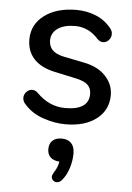

<svg xmlns="http://www.w3.org/2000/svg" viewBox="-54 -537 580 844"><g transform="rotate(5 236.0 -115.0)"><path d="M63 -62Q50 -75 50 -91Q50 -106 61 -117.5Q72 -129 86 -129Q100 -129 111 -118Q166 -62 237 -62Q341 -62 341 -133Q341 -158 325.5 -173Q310 -188 272 -196L179 -216Q117 -229 85.5 -263Q54 -297 54 -349Q54 -415 108 -455.5Q162 -496 249 -496Q295 -496 335.5 -479.5Q376 -463 404 -428Q413 -416 413 -404Q413 -388 402.5 -376.5Q392 -365 377 -365Q363 -365 351 -378Q309 -425 249 -425Q201 -425 173 -405.5Q145 -386 145 -352Q145 -301 209 -287L303 -268Q364 -256 398 -219.5Q432 -183 432 -136Q432 -70 381 -30.5Q330 9 244 9Q197 9 146.5 -8Q96 -25 63 -62ZM228 266Q219 266 212 259.5Q205 253 205 244Q205 236 213 223Q229 199 232 175Q206 173 192.5 160Q179 147 179 124Q179 100 193.5 86.5Q208 73 234 73Q261 73 276 88.5Q291 104 291 134Q291 165 281 197.5Q271 230 252 253Q242 266 228 266Z"/></g></svg>

Font: SN Pro
Style: Regular
Weight: 400
Designer: Tobias Whetton
Foundry: Supernotes
Version: Version 1.003